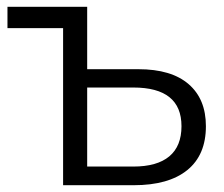

<svg xmlns="http://www.w3.org/2000/svg" viewBox="-20 -546 661 566"><path d="M587 -174Q587 -89 532 -44.5Q477 0 374 0H166V-463H2V-526H237V-342H388Q485 -342 536 -298Q587 -254 587 -174ZM515 -174Q515 -288 373 -288H237V-55H373Q443 -55 479 -85Q515 -115 515 -174Z"/></svg>

Font: APTA Sans Regular
Style: Regular
Weight: 400
Version: Version 7.200